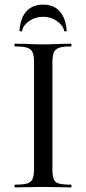

<svg xmlns="http://www.w3.org/2000/svg" viewBox="-20 -815 375 835"><path d="M289 -12Q291 -12 291 -6Q291 0 289 0Q257 0 239 -1L167 -2L97 -1Q78 0 45 0Q43 0 43 -6Q43 -12 45 -12Q81 -12 98 -17Q115 -22 121.5 -36.5Q128 -51 128 -81V-544Q128 -574 121.5 -588Q115 -602 98 -607.5Q81 -613 45 -613Q43 -613 43 -619Q43 -625 45 -625L97 -624Q141 -622 167 -622Q196 -622 240 -624L289 -625Q291 -625 291 -619Q291 -613 289 -613Q253 -613 236.5 -607Q220 -601 214 -586.5Q208 -572 208 -542V-81Q208 -50 213.5 -36Q219 -22 235.5 -17Q252 -12 289 -12ZM65 -683Q69 -738 95.5 -766.5Q122 -795 168 -795Q213 -795 239 -766.5Q265 -738 270 -683Q270 -679 264.5 -678.5Q259 -678 259 -681Q254 -705 227.5 -723.5Q201 -742 168 -742Q134 -742 107.5 -724Q81 -706 76 -681Q75 -678 69.5 -678.5Q64 -679 65 -683Z"/></svg>

Font: Cormorant Garamond Medium
Style: Regular
Weight: 500
Designer: Christian Thalmann (Catharsis Fonts)
Foundry: Catharsis Fonts
Version: Version 4.000